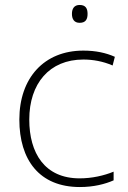

<svg xmlns="http://www.w3.org/2000/svg" viewBox="-20 -744 514 774"><path d="M301 -724C279 -724 270 -709 270 -688C270 -667 279 -652 301 -652C326 -652 333 -667 333 -688C333 -709 326 -724 301 -724ZM302 10C358 10 404 -2 438 -17V-52C399 -36 351 -25 301 -25C160 -25 98 -127 98 -262C98 -407 179 -504 316 -504C354 -504 395 -497 434 -480L443 -515C407 -531 366 -540 316 -540C158 -540 58 -430 58 -262C58 -100 138 10 302 10Z"/></svg>

Font: Noto Sans Myanmar ExtraLight
Style: Regular
Weight: 200
Designer: Monotype Design Team
Foundry: Monotype Imaging Inc.
Version: Version 2.107